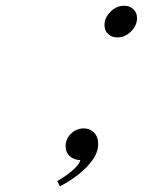

<svg xmlns="http://www.w3.org/2000/svg" viewBox="-20 -546 540 667"><path d="M388 -416Q368 -416 355.5 -428Q343 -440 343 -459Q343 -485 364 -505.5Q385 -526 411 -526Q431 -526 443.5 -514Q456 -502 456 -483Q456 -457 435 -436.5Q414 -416 388 -416ZM188 101 179 83Q195 74 212.5 61.5Q230 49 243.5 35Q257 21 259 10Q238 10 223 -3Q208 -16 208 -38Q208 -64 227 -82Q246 -100 271 -100Q291 -100 306 -86Q321 -72 321 -46Q321 -16 299.5 12.5Q278 41 247.5 64Q217 87 188 101Z"/></svg>

Font: Xanh Mono
Style: Italic
Weight: 400
Italic angle: -12°
Monospace: yes
Designer: Lam Bao, Duy Dao
Foundry: Yellow Type Foundry
Version: Version 3.101; ttfautohint (v1.8.3)